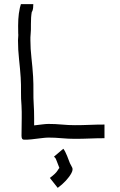

<svg xmlns="http://www.w3.org/2000/svg" viewBox="-20 -668 580 928"><path d="M485 -66V0Q450 0 414 1.5Q378 3 342 3Q310 3 278 0Q246 -3 214 -3Q201 -3 178 0Q155 3 132 5.5Q109 8 95 7Q84 7 84 -12Q84 -34 84.5 -55Q85 -76 85 -97Q85 -108 85 -127Q85 -146 84 -157Q81 -191 81.5 -225Q82 -259 80 -293Q77 -337 72 -382Q67 -427 67 -473Q67 -481 68 -490Q69 -499 68 -507Q67 -547 68.5 -574.5Q70 -602 76 -630Q78 -638 79.5 -642.5Q81 -647 81 -648H141Q141 -627 137 -616.5Q133 -606 134 -613Q129 -585 129.5 -552.5Q130 -520 128 -502Q127 -495 127 -488Q127 -481 127 -473Q127 -432 132 -388.5Q137 -345 140 -298Q142 -261 141.5 -227.5Q141 -194 143 -163Q144 -153 144.5 -132Q145 -111 145 -97Q145 -88 145 -79.5Q145 -71 145 -62Q163 -64 182.5 -66.5Q202 -69 214 -69Q247 -69 279 -66Q311 -63 342 -63Q377 -63 412.5 -64.5Q448 -66 485 -66ZM259 240 221 192Q249 171 257 158Q265 145 267 144L266 141Q257 118 254 110Q251 102 249.5 99Q248 96 241 89L286 51Q295 62 304.5 86Q314 110 318 121Q319 123 322 128.5Q325 134 329 142Q334 152 325 169Q316 186 298.5 205Q281 224 259 240ZM278 166Q278 166 276 162Z"/></svg>

Font: Syne
Style: Italic
Weight: 400
Italic angle: -9°
Designer: Lucas Descroix
Foundry: Bonjour Monde
Version: Version 2.000; ttfautohint (v1.8.3)